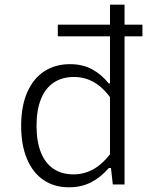

<svg xmlns="http://www.w3.org/2000/svg" viewBox="-20 -785 660 817"><path d="M486 -680H586V-630.5H226V-680H471.5ZM448 -765H510V0H460L450 -90H448ZM277.5 -512Q331 -512 371.2 -490.5Q411.5 -469 442.5 -430H460V-356Q421.5 -411 381.5 -434.2Q341.5 -457.5 295 -457.5Q245 -457.5 209.2 -434Q173.5 -410.5 154.5 -364Q135.5 -317.5 135.5 -249.5Q135.5 -183 153.8 -137Q172 -91 207.2 -67Q242.5 -43 293 -43Q339 -43 379 -65.8Q419 -88.5 460 -143.5V-70H443Q409.5 -31 368 -9.5Q326.5 12 273.5 12Q211 12 165.2 -19Q119.5 -50 94.8 -108.8Q70 -167.5 70 -249.5Q70 -333.5 96 -392.5Q122 -451.5 168.8 -481.8Q215.5 -512 277.5 -512Z"/></svg>

Font: Monaspace Neon Var ExtraLight
Style: Regular
Weight: 200
Designer: Riley Cran and the Lettermatic Team
Version: Version 1.200 (Monaspace Neon Var)